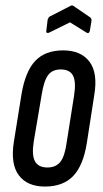

<svg xmlns="http://www.w3.org/2000/svg" viewBox="-20 -679 379 705"><path d="M145 6Q80 6 49 -35.5Q18 -77 31 -159L59 -333Q73 -417 109.5 -455.5Q146 -494 212 -494Q277 -494 308.5 -452.5Q340 -411 326 -329L299 -155Q286 -72 249 -33Q212 6 145 6ZM154 -64Q185 -64 201.5 -84.5Q218 -105 225 -157L252 -328Q260 -379 248 -401.5Q236 -424 203 -424Q172 -424 156.5 -403Q141 -382 133 -331L104 -160Q96 -109 108.5 -86.5Q121 -64 154 -64ZM160 -559Q156 -557 152.5 -558.5Q149 -560 150 -565L155 -607Q157 -612 158.5 -614.5Q160 -617 164 -619L238 -657Q245 -661 250 -657L310 -616Q317 -611 316 -603L310 -566Q307 -554 298 -559L237 -597Z"/></svg>

Font: Sofia Sans Extra Condensed Medium
Style: Italic
Weight: 500
Italic angle: -9°
Version: Version 4.100